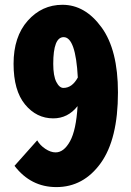

<svg xmlns="http://www.w3.org/2000/svg" viewBox="-20 -762 540 794"><path d="M242.2 -398.4Q278.3 -398.4 301.8 -441.4Q293 -608.4 243.2 -608.4Q200.2 -608.4 200.2 -498Q200.2 -448.2 212.9 -423.3Q225.6 -398.4 242.2 -398.4ZM40 -76.2 133.8 -181.6Q145.5 -161.1 167.5 -146.5Q189.5 -131.8 210 -131.8Q244.1 -131.8 269.5 -177.7Q294.9 -223.6 300.8 -323.2Q260.7 -272.5 200.2 -272.5Q130.9 -272.5 83.5 -330.1Q36.1 -387.7 36.1 -498Q36.1 -610.4 94.7 -676.3Q153.3 -742.2 238.3 -742.2Q332 -742.2 399.9 -648.9Q467.8 -555.7 467.8 -379.9Q467.8 -186.5 396.5 -87.4Q325.2 11.7 212.9 11.7Q107.4 11.7 40 -76.2Z"/></svg>

Font: Gen Shin Gothic Monospace Heavy
Style: Bold
Weight: 800
Designer: [Source Han Sans]
Ryoko NISHIZUKA  (kana & ideographs); Paul D. Hunt (Latin, Greek & Cyrillic); Wenlong ZHANG  (bopomofo
Version: Version 1.002.20150607